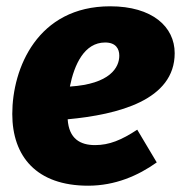

<svg xmlns="http://www.w3.org/2000/svg" viewBox="-20 -571 577 610"><path d="M535 -402C535 -486 464 -551 330 -551C99 -551 19 -354 19 -209C19 -74 96 19 260 19C346 19 419 -13 478 -55L416 -159C366 -126 327 -110 282 -110C235 -110 199 -130 195 -192C356 -207 535 -253 535 -402ZM202 -296C216 -366 248 -436 314 -436C348 -436 359 -416 359 -394C359 -357 330 -304 202 -296Z"/></svg>

Font: Fira Sans ExtraBold
Style: Italic
Weight: 800
Italic angle: -8°
Designer: bBox Type GmbH & Carrois Corporate GbR & Edenspiekermann AG
Foundry: bBox Type GmbH & Carrois Corporate GbR & Edenspiekermann AG
Version: Version 4.301;PS 004.301;hotconv 1.0.88;makeotf.lib2.5.64775